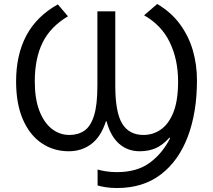

<svg xmlns="http://www.w3.org/2000/svg" viewBox="-20 -751 1072 966"><path d="M569 195Q537 195 512 191Q487 187 471 182V102Q488 107 513.5 111Q539 115 568 115Q670 115 734 67.5Q798 20 836 -56L833 -59Q799 -21 763.5 -5.5Q728 10 683 10Q622 10 579 -28Q536 -66 516 -141H513Q488 -63 439.5 -26.5Q391 10 326 10Q249 10 189 -31Q129 -72 95 -150.5Q61 -229 61 -341Q61 -475 112.5 -572Q164 -669 271 -729L322 -669Q234 -617 194.5 -537Q155 -457 155 -341Q155 -254 178 -194Q201 -134 240.5 -103Q280 -72 329 -72Q373 -72 404.5 -93.5Q436 -115 453 -169Q470 -223 470 -319V-694H560V-319Q560 -187 594.5 -129.5Q629 -72 702 -72Q750 -72 789.5 -99.5Q829 -127 852.5 -186Q876 -245 876 -341Q876 -451 834.5 -537.5Q793 -624 705 -674L771 -731Q842 -689 886 -628.5Q930 -568 950.5 -496.5Q971 -425 971 -347Q971 -186 925 -64Q879 58 789.5 126.5Q700 195 569 195Z"/></svg>

Font: Noto Sans Living
Style: Regular
Weight: 400
Designer: Monotype Design Team
Foundry: Monotype Imaging Inc.
Version: Version 2.013; ttfautohint (v1.8.4.7-5d5b)